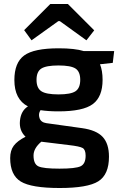

<svg xmlns="http://www.w3.org/2000/svg" viewBox="-20 -746 608 962"><path d="M272 -640 138 -544 101 -595 232 -726H320L452 -594L413 -544L280 -640ZM552 -490 545 -431 481 -424Q494 -392 494 -346Q494 -261 445 -224.5Q396 -188 273 -188Q222 -188 183 -194Q171 -176 178 -154.5Q185 -133 212 -129L391 -104Q463 -94 494.5 -60Q526 -26 526 39Q526 129 472.5 162.5Q419 196 279 196Q137 196 84 163.5Q31 131 31 46Q31 8 49 -16Q67 -40 108 -61Q75 -92 80 -141.5Q85 -191 120 -213Q52 -248 52 -345Q52 -432 101 -468Q150 -504 274 -504Q355 -504 400 -490ZM187 -289Q211 -273 273 -273Q335 -273 358.5 -289Q382 -305 382 -346Q382 -387 358.5 -402.5Q335 -418 273 -418Q211 -418 187 -402.5Q163 -387 163 -346Q163 -305 187 -289ZM409 34Q409 4 394 -4.5Q379 -13 326 -19L187 -36Q148 -3 148 33Q148 76 172.5 87.5Q197 99 278 99Q359 99 384 87Q409 75 409 34Z"/></svg>

Font: Exo 2 Semi Bold
Style: Regular
Weight: 600
Designer: Natanael Gama
Version: Version 1.001;PS 001.001;hotconv 1.0.88;makeotf.lib2.5.64775